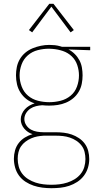

<svg xmlns="http://www.w3.org/2000/svg" viewBox="-20 -766 540 1009"><path d="M250 223Q250 223 250 223Q250 223 250 223Q226 223 202.5 220Q179 217 156.5 209.5Q134 202 114 189Q94 176 80 157Q66 138 59.5 114.5Q53 91 53 68Q53 46 59 24.5Q65 3 78.5 -14.5Q92 -32 111 -43.5Q130 -55 151 -61Q138 -65 127 -72.5Q116 -80 107.5 -90Q99 -100 94 -112.5Q89 -125 89 -139Q89 -153 95 -167Q101 -181 111 -192Q121 -203 134 -210.5Q147 -218 162 -223Q139 -230 120 -244.5Q101 -259 88 -279Q75 -299 69.5 -322.5Q64 -346 64 -370Q64 -392 68.5 -414Q73 -436 84.5 -455.5Q96 -475 113.5 -489.5Q131 -504 152 -512.5Q173 -521 195 -525.5Q217 -530 239 -530Q254 -530 268 -528.5Q282 -527 296 -523L306 -520H454V-502L340 -506Q358 -497 373 -482Q388 -467 397.5 -449Q407 -431 410.5 -410.5Q414 -390 414 -370Q414 -347 409.5 -325Q405 -303 393.5 -283.5Q382 -264 364.5 -249.5Q347 -235 326.5 -226.5Q306 -218 284 -214.5Q262 -211 239 -211Q230 -211 220.5 -211.5Q211 -212 202 -213Q185 -212 169 -208Q153 -204 139.5 -195Q126 -186 117 -171.5Q108 -157 108 -140Q108 -123 118 -108Q128 -93 142.5 -85Q157 -77 174.5 -74Q192 -71 209 -71Q211 -71 213 -71Q215 -71 217 -71Q219 -71 221.5 -71Q224 -71 227 -71H273Q294 -71 315.5 -68.5Q337 -66 357 -59Q377 -52 395 -40Q413 -28 425.5 -11Q438 6 443.5 27Q449 48 449 70Q449 93 442 116Q435 139 420.5 158Q406 177 386 190Q366 203 343.5 210.5Q321 218 297.5 220.5Q274 223 250 223ZM239 -229Q269 -229 298.5 -236.5Q328 -244 351 -263Q374 -282 384.5 -311Q395 -340 395 -370Q395 -397 386 -424Q377 -451 357 -470Q337 -489 310.5 -498Q284 -507 256 -509L239 -510Q239 -510 238.5 -510Q238 -510 237 -510Q208 -510 178.5 -502.5Q149 -495 126.5 -475.5Q104 -456 93.5 -427.5Q83 -399 83 -370Q83 -340 94 -311Q105 -282 127.5 -263Q150 -244 179.5 -236.5Q209 -229 239 -229ZM250 205Q271 205 292 202.5Q313 200 333.5 193.5Q354 187 372 176Q390 165 403.5 148.5Q417 132 423 111.5Q429 91 429 70Q429 51 424.5 32.5Q420 14 408.5 -1Q397 -16 381 -26.5Q365 -37 347 -43Q329 -49 310.5 -51Q292 -53 273 -53H227Q223 -53 219 -53Q215 -53 210 -53Q193 -52 176.5 -49Q160 -46 144 -39Q128 -32 114 -21.5Q100 -11 90.5 3Q81 17 77 34Q73 51 73 68Q73 89 78.5 109.5Q84 130 97 147Q110 164 128.5 175.5Q147 187 167 193.5Q187 200 208 202.5Q229 205 250 205Q250 205 250 205Q250 205 250 205ZM149 -596 132 -608 239 -746H261L368 -608L351 -596L250 -731Z"/></svg>

Font: Zed Mono Thin
Style: Regular
Weight: 100
Monospace: yes
Designer: Belleve Invis
Foundry: Belleve Invis
Version: Version 1.0.0; ttfautohint (v1.8.4)